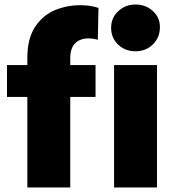

<svg xmlns="http://www.w3.org/2000/svg" viewBox="-20 -830 777 850"><path d="M335 -807Q380 -807 416 -795L413 -654Q391 -660 371 -660Q335 -660 313 -638.5Q291 -617 291 -572V-542H403V-401H291V0H101V-401H11V-542H101V-574Q101 -660 136 -712Q171 -764 224 -785.5Q277 -807 335 -807ZM485 -542H675V0H485ZM472 -707Q472 -751 503.5 -780.5Q535 -810 580 -810Q625 -810 656.5 -781.5Q688 -753 688 -710Q688 -664 657 -633.5Q626 -603 580 -603Q534 -603 503 -632.5Q472 -662 472 -707Z"/></svg>

Font: Chess Sans ExtraBold
Style: Regular
Weight: 800
Designer: Wolf Bōese
Foundry: Wolf Bōese
Version: Version 7.223